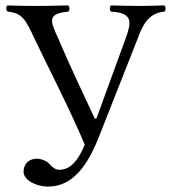

<svg xmlns="http://www.w3.org/2000/svg" viewBox="-20 -667 634 709"><path d="M108 -523C169 -396 237 -265 293 -133C262 -58 230 -40 198 -40C184 -40 169 -53 162 -62C152 -74 130 -81 116 -81C86 -81 67 -61 67 -33C67 -1 115 22 157 22C247 22 302 -52 345 -161L487 -521C505 -569 525 -619 587 -624C593 -630 593 -641 587 -647C557 -646 518 -645 495 -645C472 -645 427 -646 390 -647C384 -641 384 -630 390 -624C472 -620 465 -584 445 -528L336 -229H330C283 -329 236 -429 191 -534C165 -591 156 -617 232 -624C238 -630 238 -641 232 -647C195 -646 139 -645 111 -645C84 -645 34 -646 7 -647C1 -641 2 -630 8 -624C63 -619 75 -594 108 -523Z"/></svg>

Font: Libertinus Serif Display
Style: Regular
Weight: 400
Designer: Philipp H. Poll, Khaled Hosny
Foundry: Caleb Maclennan
Version: Version 7.050;RELEASE